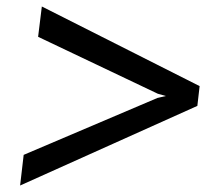

<svg xmlns="http://www.w3.org/2000/svg" viewBox="-20 -572 653 592"><path d="M42 0 53 -94.5 465.5 -270 491.5 -276 466.5 -283 97.5 -458.5 109 -552 595.5 -306.5 588.5 -245.5Z"/></svg>

Font: Expletus Sans Medium
Style: Italic
Weight: 500
Italic angle: -7°
Version: Version 7.500